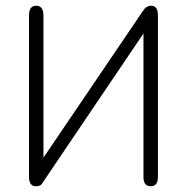

<svg xmlns="http://www.w3.org/2000/svg" viewBox="-20 -648 657 675"><path d="M106.4 6.8Q82 6.8 82 -26.4V-593.8Q82 -627.9 107.4 -627.9Q132.8 -627.9 132.8 -592.8V-93.8L482.4 -609.4Q494.1 -627.9 511.7 -627.9Q535.2 -627.9 535.2 -593.8V-26.4Q535.2 6.8 509.8 6.8Q484.4 6.8 484.4 -25.4V-530.3L126 0Q120.1 6.8 106.4 6.8Z"/></svg>

Font: Jura
Style: Book
Weight: 400
Version: Version 2.5